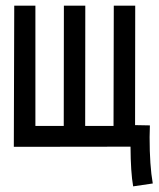

<svg xmlns="http://www.w3.org/2000/svg" viewBox="-20 -518 560 678"><path d="M105 -73.2H205.1L205.6 -498H281.2L280.8 -73.2H380.9L381.8 -498H457.5L457 -76.2L509.3 -75.2Q508.3 -48.8 508.3 -33.7Q508.3 66.9 519.5 129.9L450.2 140.1Q441.4 90.3 440.9 0H379.9L28.8 0.5L30.3 -498H105Z"/></svg>

Font: Fantasque Sans Mono
Style: Regular
Weight: 400
Monospace: yes
Designer: Jany Belluz
Version: Version 1.8.0 ; ttfautohint (v1.8.2)